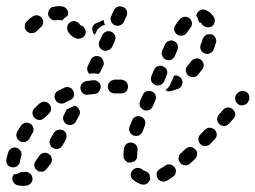

<svg xmlns="http://www.w3.org/2000/svg" viewBox="-34 -584 834 627"><path d="M35 -23Q35 -23 34 -23Q34 -22 34 -22Q26 -17 17 -15Q14 -15 11 -15Q10 -13 9 -11Q8 -9 7 -7Q5 2 9 10Q14 18 23 21Q32 23 43 23Q50 23 57 21Q65 18 70 10Q74 2 71 -7Q70 -11 67 -15Q64 -18 60 -20Q56 -22 52 -23Q47 -23 43 -22Q43 -22 43 -22Q38 -22 35 -22Q35 -23 35 -23ZM445 16Q441 19 436 19Q432 19 427 18Q413 13 402 4Q394 -1 393 -11Q392 -20 398 -27Q401 -31 405 -33Q409 -35 413 -36Q417 -36 422 -35Q426 -34 430 -31Q434 -27 441 -25Q446 -24 449 -20Q453 -17 455 -12Q455 -10 455 -8Q456 -4 457 -1Q456 0 456 1Q456 2 456 3Q454 7 451 11Q449 14 445 16ZM537 -37Q534 -41 530 -43Q527 -46 522 -47Q518 -47 513 -47Q509 -46 505 -43Q497 -37 489 -33Q485 -31 482 -27Q479 -24 478 -20Q477 -15 478 -11Q478 -6 480 -3Q485 6 494 8Q503 11 511 6Q520 1 530 -6Q538 -11 540 -20Q542 -29 537 -37ZM87 -28Q90 -25 94 -24Q99 -23 103 -23Q108 -24 111 -26Q115 -28 118 -32Q125 -40 131 -49Q137 -57 135 -66Q134 -75 126 -81Q118 -86 109 -85Q100 -83 95 -76Q88 -67 83 -59Q77 -52 78 -43Q79 -34 87 -28ZM34 -90Q32 -94 28 -97Q25 -100 21 -101Q17 -103 12 -102Q8 -102 4 -100Q0 -98 -3 -94Q-6 -91 -7 -87Q-11 -75 -13 -64Q-14 -60 -13 -55Q-13 -51 -10 -47Q-8 -43 -4 -41Q0 -38 4 -38Q13 -36 21 -41Q29 -46 31 -55Q32 -63 35 -73Q37 -77 36 -82Q36 -86 34 -90ZM604 -96Q598 -103 588 -104Q579 -104 572 -98Q564 -90 557 -84Q553 -81 551 -77Q550 -73 549 -68Q549 -64 550 -60Q552 -55 555 -52Q561 -45 570 -44Q580 -44 587 -50Q594 -57 603 -65Q609 -71 610 -80Q610 -90 604 -96ZM376 -59Q373 -62 371 -66Q369 -71 369 -75V-76Q369 -87 371 -99Q372 -108 379 -114Q387 -120 396 -118Q405 -117 411 -110Q417 -102 415 -93Q414 -84 414 -76V-75Q414 -70 412 -65Q409 -60 405 -57Q399 -56 394 -53Q393 -53 393 -53Q392 -53 392 -53Q387 -53 383 -54Q379 -56 376 -59ZM129 -114Q130 -110 132 -107Q135 -103 139 -101Q143 -98 147 -98Q152 -97 156 -98Q160 -99 164 -102Q167 -105 170 -109L180 -127Q185 -135 183 -144Q181 -153 173 -158Q165 -162 156 -160Q147 -158 142 -150L131 -132Q129 -128 128 -123Q127 -119 129 -114ZM667 -161Q663 -164 659 -165Q655 -167 651 -167Q646 -167 642 -165Q638 -163 635 -160L620 -145Q614 -138 614 -129Q614 -119 621 -113Q624 -110 628 -108Q632 -107 637 -107Q641 -107 645 -109Q649 -110 653 -114L667 -129Q674 -136 674 -145Q673 -154 667 -161ZM65 -180Q61 -182 57 -183Q52 -184 48 -183Q44 -182 40 -179Q36 -176 34 -173Q28 -163 22 -154Q18 -146 20 -137Q23 -128 31 -123Q39 -118 48 -121Q57 -123 62 -131Q66 -140 72 -149Q77 -156 75 -165Q73 -175 65 -180ZM403 -141Q407 -140 412 -140Q416 -140 420 -142Q424 -144 427 -147Q430 -151 432 -155Q435 -164 439 -174Q442 -183 439 -191Q435 -200 426 -203Q417 -207 409 -203Q400 -199 397 -190Q393 -180 389 -170Q386 -161 390 -153Q394 -144 403 -141ZM726 -227Q723 -230 719 -232Q715 -233 710 -233Q706 -233 702 -231Q698 -229 695 -226L681 -210Q675 -203 675 -194Q676 -184 683 -178Q686 -175 690 -174Q694 -172 699 -172Q703 -173 707 -175Q711 -177 714 -180L728 -196Q735 -203 734 -212Q733 -221 726 -227ZM184 -178Q192 -174 201 -177Q210 -179 214 -188L224 -206Q229 -214 226 -223Q223 -232 215 -237Q214 -237 212 -238Q211 -239 209 -239Q206 -237 204 -236Q195 -232 187 -228Q186 -227 184 -227L175 -209Q170 -201 173 -192Q176 -183 184 -178ZM127 -244Q124 -248 120 -250Q116 -251 112 -252Q107 -252 103 -251Q99 -249 95 -246Q87 -239 79 -231Q72 -224 72 -215Q72 -205 79 -199Q82 -196 86 -194Q91 -192 95 -192Q100 -192 104 -194Q108 -196 111 -199Q118 -206 125 -212Q132 -219 133 -228Q133 -237 127 -244ZM424 -255Q420 -246 423 -237Q427 -229 435 -225Q439 -223 444 -223Q448 -223 453 -225Q457 -226 460 -229Q463 -233 465 -237L473 -256Q477 -264 474 -273Q471 -282 462 -285Q454 -289 445 -286Q436 -283 432 -274ZM773 -282Q765 -288 756 -287Q747 -286 741 -279L739 -277Q733 -270 734 -261Q735 -251 742 -245Q749 -239 758 -240Q768 -241 774 -248L775 -250Q781 -257 780 -266Q780 -276 773 -282ZM206 -286Q202 -295 194 -298Q185 -302 177 -298Q166 -293 156 -288Q148 -284 145 -275Q142 -266 147 -258Q151 -249 160 -247Q169 -244 177 -248Q186 -253 195 -257Q203 -260 207 -269Q210 -278 206 -286ZM295 -302Q294 -311 286 -317Q279 -323 270 -322Q259 -321 247 -319Q238 -317 233 -310Q227 -302 229 -293Q231 -284 238 -278Q246 -273 255 -275Q265 -276 274 -277Q284 -278 289 -285Q295 -293 295 -302ZM384 -301Q384 -310 378 -317Q371 -323 362 -324H341Q331 -323 325 -317Q318 -310 318 -301Q318 -292 325 -285Q331 -279 341 -279H362Q371 -279 378 -285Q384 -292 384 -301ZM560 -307Q559 -302 556 -299Q552 -296 548 -294Q537 -290 526 -287Q521 -285 515 -286Q510 -287 506 -290Q510 -292 512 -295Q519 -301 522 -309L531 -328Q533 -332 534 -337Q542 -339 549 -335Q557 -332 560 -324Q562 -320 562 -315Q562 -311 560 -307ZM472 -307Q480 -303 489 -306Q498 -310 502 -318L510 -338Q514 -346 511 -355Q507 -364 499 -367Q490 -371 482 -368Q473 -365 469 -356L461 -337Q457 -328 460 -320Q463 -311 472 -307ZM622 -389Q618 -392 614 -393Q609 -394 605 -393Q601 -392 597 -390Q593 -388 590 -384Q585 -376 579 -370Q575 -366 574 -362Q572 -358 573 -353Q573 -349 575 -345Q577 -341 580 -338Q587 -332 596 -332Q605 -332 612 -339Q619 -348 627 -358Q632 -365 631 -374Q629 -383 622 -389ZM253 -369 262 -388Q266 -397 275 -400Q283 -403 292 -399Q300 -395 303 -386Q307 -377 303 -369L294 -350Q292 -348 291 -346Q289 -344 287 -342Q286 -342 285 -343Q276 -345 268 -344Q263 -344 258 -343Q256 -345 254 -347Q253 -349 252 -352Q250 -356 251 -361Q251 -365 253 -369ZM508 -389Q512 -388 516 -387Q521 -387 525 -389Q529 -391 532 -394Q535 -397 537 -401Q541 -411 545 -420Q549 -428 546 -437Q543 -446 534 -450Q530 -452 526 -452Q521 -452 517 -450Q513 -449 510 -446Q506 -443 505 -439Q500 -429 496 -419Q492 -410 496 -402Q499 -393 508 -389ZM669 -461Q667 -465 664 -468Q660 -471 656 -472Q655 -472 655 -472Q654 -472 653 -472Q648 -472 643 -472Q638 -470 634 -466Q630 -462 628 -457Q626 -448 622 -440Q620 -436 620 -431Q620 -427 621 -423Q623 -418 626 -415Q629 -412 633 -410Q641 -406 650 -409Q659 -413 663 -421Q668 -432 671 -444Q673 -448 672 -453Q672 -457 669 -461ZM302 -420Q310 -416 319 -420Q328 -423 332 -431L341 -450Q345 -459 342 -467Q338 -476 330 -480Q322 -484 313 -481Q304 -478 300 -469L291 -450Q287 -442 290 -433Q293 -424 302 -420ZM216 -458Q198 -464 188 -481Q184 -489 186 -498Q188 -507 196 -512Q204 -517 213 -514Q222 -512 227 -504Q228 -503 228 -502Q229 -502 230 -501Q234 -500 238 -497Q241 -494 243 -490Q244 -489 244 -488Q244 -487 245 -486Q245 -483 246 -479Q246 -478 245 -476Q245 -474 245 -473Q242 -464 233 -460Q225 -456 216 -458ZM535 -485Q536 -481 539 -477Q541 -473 545 -471Q553 -466 562 -468Q571 -469 576 -477Q582 -486 587 -492Q593 -499 593 -508Q592 -518 585 -524Q578 -530 568 -529Q559 -528 553 -521Q546 -513 539 -502Q536 -498 535 -494Q535 -490 535 -485ZM305 -502Q307 -503 309 -503Q308 -505 307 -507Q305 -512 305 -518Q303 -518 302 -518Q300 -517 298 -516Q291 -512 282 -509Q273 -506 269 -498Q265 -489 269 -480Q270 -478 271 -475Q273 -472 276 -471L280 -479Q283 -487 290 -493Q296 -499 305 -502ZM107 -509Q107 -511 107 -514Q107 -516 106 -519Q105 -521 104 -523Q104 -524 103 -524Q103 -525 103 -525Q97 -533 88 -534Q78 -535 71 -529Q61 -522 53 -514Q50 -511 48 -507Q47 -503 47 -498Q47 -494 48 -490Q50 -486 53 -482Q57 -479 61 -477Q65 -476 69 -476Q74 -476 78 -477Q82 -479 85 -482Q91 -488 98 -494Q102 -497 104 -500Q106 -504 107 -509ZM638 -551Q646 -548 653 -542Q659 -536 664 -529Q667 -525 667 -521Q668 -517 667 -512Q666 -508 664 -504Q661 -500 658 -498Q650 -493 641 -495Q632 -497 626 -504Q624 -508 621 -510Q619 -510 617 -511Q616 -512 615 -514Q613 -521 610 -528Q609 -530 607 -532Q607 -534 608 -536Q608 -538 609 -539Q613 -548 621 -551Q630 -555 638 -551ZM340 -502Q349 -498 357 -501Q366 -504 370 -512L379 -531Q383 -540 380 -549Q377 -557 368 -561Q364 -563 360 -563Q355 -564 351 -562Q347 -561 344 -558Q340 -555 338 -551L329 -531Q325 -523 329 -514Q332 -506 340 -502ZM149 -518Q144 -517 140 -518Q136 -519 132 -522Q129 -525 126 -529Q124 -532 123 -537Q123 -541 124 -546Q125 -550 128 -554Q130 -557 134 -560Q138 -562 142 -562Q150 -564 157 -564Q163 -564 169 -563Q178 -562 184 -554Q190 -547 188 -538Q188 -536 188 -535Q188 -534 187 -533Q186 -532 185 -531Q177 -527 172 -520Q171 -519 171 -518Q169 -518 167 -518Q165 -518 163 -518Q160 -519 157 -519Q153 -519 149 -518Z"/></svg>

Font: FRB American Cursive Guidelines Arrows Dashed Extrabold
Style: Bold Italic
Weight: 800
Italic angle: -25°
Version: Version 2.0;Modular Font Editor K font №1